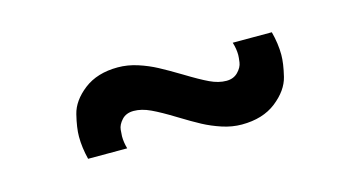

<svg xmlns="http://www.w3.org/2000/svg" viewBox="-36 -515 753 401"><g transform="rotate(-15 340.0 -315.0)"><path d="M449.5 -223.5Q428.5 -223.5 407.2 -230.5Q386 -237.5 367.8 -247.2Q349.5 -257 323.5 -273Q293.5 -291.5 274.2 -300.5Q255 -309.5 238 -309.5Q221.5 -309.5 212.2 -299.2Q203 -289 202 -278.8Q201 -268.5 201 -264.5Q201 -251.5 205 -237.5H120.5Q114 -263.5 114 -287Q114 -306 120.8 -333.8Q127.5 -361.5 156.2 -383.8Q185 -406 229.5 -406Q251 -406 272.5 -399Q294 -392 312.2 -382.2Q330.5 -372.5 357 -356.5Q388 -337.5 406.5 -328.8Q425 -320 442 -320Q457.5 -320 467 -329.8Q476.5 -339.5 478 -350.2Q479.5 -361 479.5 -366Q479.5 -379 475 -393.5H559.5Q566.5 -367 566.5 -343Q566.5 -324.5 559.8 -296.8Q553 -269 524 -246.2Q495 -223.5 449.5 -223.5Z"/></g></svg>

Font: Vela Sans Med
Style: Regular
Weight: 500
Designer: Principal design: Mikhail Sharanda - project Manrope.
Design modification: Ravid Balaliev
Foundry: Mikhail Sharanda
Version: Version 1.001